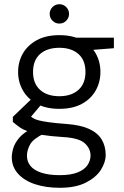

<svg xmlns="http://www.w3.org/2000/svg" viewBox="-20 -675 587 912"><path d="M264 217Q198 217 146.5 200Q95 183 65.5 150Q36 117 36 72Q36 53 43 29Q50 5 71 -20Q92 -45 132 -65L190 -41Q138 -16 123 11Q108 38 108 65Q108 93 125 113.5Q142 134 177 145.5Q212 157 264 157Q316 157 348.5 144Q381 131 395.5 109.5Q410 88 410 64Q410 30 382 5Q354 -20 279 -24Q218 -28 178.5 -34.5Q139 -41 113.5 -50.5Q88 -60 72 -71.5Q56 -83 41 -96V-120L136 -211L185 -189L114 -105L115 -130Q126 -121 136 -114.5Q146 -108 163 -103.5Q180 -99 211.5 -94.5Q243 -90 297 -86Q364 -81 404.5 -62Q445 -43 463.5 -11.5Q482 20 482 61Q482 96 459 132Q436 168 387.5 192.5Q339 217 264 217ZM262 -158Q199 -158 155.5 -181.5Q112 -205 89 -245Q66 -285 66 -333Q66 -382 89 -421.5Q112 -461 155.5 -484.5Q199 -508 262 -508Q325 -508 368.5 -484.5Q412 -461 434.5 -421.5Q457 -382 457 -333Q457 -285 434.5 -245Q412 -205 368.5 -181.5Q325 -158 262 -158ZM262 -218Q319 -218 352.5 -248Q386 -278 386 -333Q386 -389 352.5 -418.5Q319 -448 262 -448Q204 -448 170.5 -418.5Q137 -389 137 -333Q137 -278 170.5 -248Q204 -218 262 -218ZM342 -432 316 -496H521V-446ZM262 -563Q243 -563 229.5 -576.5Q216 -590 216 -609Q216 -628 229.5 -641.5Q243 -655 262 -655Q281 -655 294.5 -641.5Q308 -628 308 -609Q308 -590 294.5 -576.5Q281 -563 262 -563Z"/></svg>

Font: DM Sans 36pt Light
Style: Regular
Weight: 300
Designer: Colophon Foundry, Jonny Pinhorn
Foundry: Colophon Foundry
Version: Version 4.004;gftools[0.9.30]